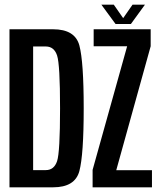

<svg xmlns="http://www.w3.org/2000/svg" viewBox="-20 -800 694 820"><path d="M20.5 0V-675H206.5Q300.5 -675 319 -605.8Q337.5 -536.5 337.5 -337.8Q337.5 -139 319 -69.5Q300.5 0 206.5 0ZM121.5 -73.5H175.5Q211 -73.5 223.8 -111.8Q236.5 -150 236.5 -337.5Q236.5 -524.5 223.8 -563Q211 -601.5 175.5 -601.5H121.5ZM375.5 0V-74.5L523 -602.5H380V-675H623.5V-602.5L476.5 -73H629V0ZM473.5 -697.5 413 -780H466L506 -722.5L546 -780H599L539 -697.5Z"/></svg>

Font: Anybody Condensed Medium
Style: Regular
Weight: 500
Width: 3
Designer: Tyler Finck
Foundry: Etcetera Type Company
Version: Version 1.010; ttfautohint (v1.8.3) -l 8 -r 50 -G 200 -x 14 